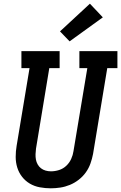

<svg xmlns="http://www.w3.org/2000/svg" viewBox="-20 -1012 656 1040"><path d="M255 8Q225 8 195.5 2.5Q166 -3 141.5 -17.5Q117 -32 99.5 -54.5Q82 -77 73.5 -104.5Q65 -132 65 -162Q65 -192 70 -222L140 -643H96V-735H303V-643H247L175 -207Q173 -192 172.5 -177Q172 -162 174.5 -148Q177 -134 184 -121.5Q191 -109 202 -100.5Q213 -92 227 -88Q241 -84 256 -84Q256 -84 256 -84Q256 -84 256 -84Q278 -84 300 -91Q322 -98 339 -114Q356 -130 365.5 -151Q375 -172 378 -193L453 -643H410V-735H616V-643H561L484 -178Q479 -152 470 -126.5Q461 -101 445 -78.5Q429 -56 406.5 -38.5Q384 -21 358.5 -10.5Q333 0 306.5 4Q280 8 255 8ZM357 -788 305 -842 467 -992 537 -918Z"/></svg>

Font: Iosevka Slab Semibold Extended
Style: Italic
Weight: 600
Width: 7
Italic angle: -9°
Monospace: yes
Designer: Belleve Invis
Foundry: Belleve Invis
Version: Version 11.1.0; ttfautohint (v1.8.3)